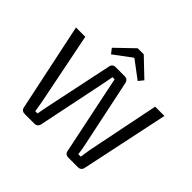

<svg xmlns="http://www.w3.org/2000/svg" viewBox="-206 -1127 1360 1360"><g transform="rotate(45 474.0 -447.5)"><path d="M917 -690 777 -26Q774 -15 765 -7.5Q756 0 742 0H642Q629 0 619.5 -7.5Q610 -15 608 -27L500 -546Q496 -566 492 -585.5Q488 -605 484 -624H463Q459 -605 455.5 -585Q452 -565 448 -546L341 -27Q338 -15 328.5 -7.5Q319 0 306 0H205Q192 0 182.5 -7.5Q173 -15 171 -26L31 -690H124L232 -152Q236 -133 239 -111.5Q242 -90 246 -67H269Q273 -90 277 -111Q281 -132 285 -152L392 -661Q394 -674 403.5 -682Q413 -690 426 -690H522Q535 -690 544 -682Q553 -674 556 -661L663 -152Q668 -130 671.5 -109Q675 -88 677 -67H702Q705 -88 708 -109.5Q711 -131 715 -151L824 -690ZM505 -895 638 -768 608 -731 479 -828H471L341 -731L312 -768L444 -895Z"/></g></svg>

Font: Exo 2
Style: Regular
Weight: 400
Designer: Natanael Gama
Foundry: Natanael Gama
Version: Version 2.010